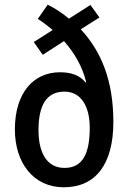

<svg xmlns="http://www.w3.org/2000/svg" viewBox="-20 -783 543 813"><path d="M182 -763 140 -703C162 -689 183 -673 203 -656L123 -605L161 -551L251 -609C296 -558 329 -501 345 -435L342 -434C318 -464 282 -477 234 -477C121 -477 43 -389 43 -235C43 -93 122 10 250 10C384 10 460 -86 460 -267C460 -440 410 -564 322 -659L401 -709L363 -762L272 -704C243 -728 213 -748 182 -763ZM253 -395C326 -395 360 -328 360 -243C360 -130 329 -72 253 -72C176 -72 143 -140 143 -232C143 -339 178 -395 253 -395Z"/></svg>

Font: Noto Sans Gurmukhi UI Condensed Medium
Style: Regular
Weight: 500
Width: 3
Designer: Jelle Bosma - Monotype Design Team
Foundry: Monotype Imaging Inc.
Version: Version 2.004